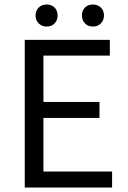

<svg xmlns="http://www.w3.org/2000/svg" viewBox="-20 -833 567 853"><path d="M90 0V-656H468V-586H173V-380H422V-309H173V-71H478V0ZM187 -715Q166 -715 152 -729Q138 -743 138 -764Q138 -786 152 -799.5Q166 -813 187 -813Q209 -813 222.5 -799.5Q236 -786 236 -764Q236 -743 222.5 -729Q209 -715 187 -715ZM393 -715Q371 -715 357.5 -729Q344 -743 344 -764Q344 -786 357.5 -799.5Q371 -813 393 -813Q414 -813 428 -799.5Q442 -786 442 -764Q442 -743 428 -729Q414 -715 393 -715Z"/></svg>

Font: Mada
Style: Regular
Weight: 400
Designer: Khaled Hosny
Version: Version 1.5